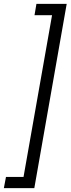

<svg xmlns="http://www.w3.org/2000/svg" viewBox="-29 -831 366 996"><path d="M317 -811 149 145H-9L2 87H93L241 -752H150L160 -811Z"/></svg>

Font: DM Sans 18pt Light
Style: Italic
Weight: 300
Italic angle: -10°
Designer: Colophon Foundry, Jonny Pinhorn
Foundry: Colophon Foundry
Version: Version 4.004;gftools[0.9.30]